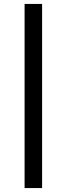

<svg xmlns="http://www.w3.org/2000/svg" viewBox="-20 -762 339 976"><path d="M105 -742H194V194H105Z"/></svg>

Font: APTA Sans Medium
Style: Bold
Weight: 500
Version: Version 7.200